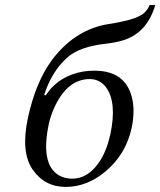

<svg xmlns="http://www.w3.org/2000/svg" viewBox="-20 -718 626 750"><path d="M170.9 -234.9Q137.2 -76.7 210 -33.2Q232.9 -20 262.2 -20Q325.2 -20 370.1 -88.9Q397.9 -132.3 411.1 -193.8Q437.5 -317.9 394 -377.4Q369.6 -408.7 331.1 -409.2Q243.7 -409.2 192.9 -299.3Q177.7 -266.1 170.9 -234.9ZM88.9 -256.8Q119.1 -397 183.1 -483.9Q272.9 -603 403.8 -624Q509.8 -640.1 541 -665.5Q557.1 -679.7 564.5 -698.2H586.4Q555.7 -592.8 465.8 -562Q434.6 -551.8 391.1 -546.9Q292 -536.1 243.2 -493.7Q226.6 -479 210.4 -459Q172.4 -410.2 152.8 -347.2L158.2 -345.2Q210.4 -423.3 307.6 -439Q328.1 -441.9 349.1 -441.9Q469.7 -441.9 495.6 -336.4Q508.3 -283.7 494.1 -217.8Q472.2 -115.2 391.1 -47.4Q319.8 11.7 237.3 12.2Q154.8 12.2 107.7 -55.4Q60.5 -123 88.9 -256.8Z"/></svg>

Font: Linux Libertine Display Slanted O
Style: Slanted
Weight: 400
Designer: Philipp H. Poll
Foundry: Philipp H. Poll
Version: Version 5.0.9